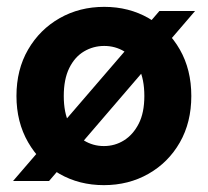

<svg xmlns="http://www.w3.org/2000/svg" viewBox="-20 -528 607 560"><path d="M18 0 445 -496H549L123 0ZM283 12Q211 12 153.5 -21Q96 -54 62 -113Q28 -172 28 -248Q28 -325 62 -383.5Q96 -442 154 -475Q212 -508 284 -508Q356 -508 413.5 -475Q471 -442 504.5 -383.5Q538 -325 538 -248Q538 -171 504.5 -112.5Q471 -54 413 -21Q355 12 283 12ZM283 -102Q315 -102 341.5 -118.5Q368 -135 384.5 -167Q401 -199 401 -248Q401 -297 385 -329.5Q369 -362 342.5 -378Q316 -394 284 -394Q252 -394 225 -378Q198 -362 182 -329.5Q166 -297 166 -248Q166 -199 182 -167Q198 -135 224.5 -118.5Q251 -102 283 -102Z"/></svg>

Font: DM Sans 36pt
Style: Bold
Weight: 700
Version: Version 4.004;gftools[0.9.30]